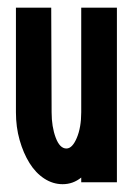

<svg xmlns="http://www.w3.org/2000/svg" viewBox="-20 -471 346 494"><path d="M21 -182.1V-451.2H111.8L112.8 -182.1Q112.8 -145 123.3 -116.9Q133.8 -88.9 150.9 -88.9Q166 -88.9 177.5 -116Q189 -143.1 189 -182.1V-451.2H280.8V-2H189V-14.2Q168 2.9 141.1 2.9Q116.2 2.9 94 -11.5Q71.8 -25.9 55.9 -51.5Q40 -77.1 30.5 -110.6Q21 -144 21 -182.1Z"/></svg>

Font: Fundamental  Brigade Condensed
Style: Regular
Weight: 400
Width: 3
Designer: Peter Wiegel, original typeface by Carl Albert Fahrenwaldt 1901
Foundry: Peter Wiegel
Version: Version 0.000 2012 initial release